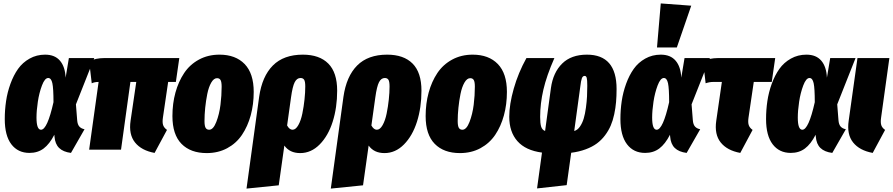

<svg xmlns="http://www.w3.org/2000/svg" viewBox="-20 -873 5208 1120"><path d="M243.2 -554.2Q299.8 -554.2 329.8 -519Q359.9 -483.9 362.8 -419.9L381.8 -534.2H529.8L422.9 -264.2L430.2 -171.9Q432.1 -146.5 443.1 -134.5Q454.1 -122.6 473.1 -119.1L394 19Q348.6 13.2 325 -9.8Q301.3 -32.7 297.9 -76.2L296.9 -86.9Q269 -32.7 234.6 -6.8Q200.2 19 151.9 19Q84.5 19 46.1 -31.5Q7.8 -82 7.8 -178.2Q7.8 -231.9 15.4 -283.2Q22.9 -334.5 41 -384.3Q59.1 -434.1 85.4 -471.2Q111.8 -508.3 152.6 -531.2Q193.4 -554.2 243.2 -554.2ZM261.2 -418Q241.2 -418 224.9 -374.8Q208.5 -331.5 200.7 -279.5Q192.9 -227.5 192.9 -187Q192.9 -116.2 219.2 -116.2Q255.9 -116.2 292 -276.9Q292 -357.4 285.4 -387.7Q278.8 -418 261.2 -418Z M960.9 -395 930.2 -186Q926.3 -158.7 931.6 -143.1Q937 -127.4 954.1 -115.2L881.8 19Q805.2 4.9 767.6 -42Q730 -88.9 741.7 -168.9L774.9 -395H740.7L686 0H500L555.2 -395H553.7Q532.7 -395 515.1 -387.2L500 -516.1Q540 -534.2 586.9 -534.2H1025.9L1005.9 -395Z M1186 20Q1091.8 20 1038.8 -33.9Q985.8 -87.9 985.8 -195.8Q985.8 -269 1003.4 -333Q1021 -397 1054.2 -446.8Q1087.4 -496.6 1140.6 -525.4Q1193.8 -554.2 1260.3 -554.2Q1354 -554.2 1407 -499.5Q1460 -444.8 1460 -336.9Q1460 -263.7 1442.4 -199.7Q1424.8 -135.7 1391.6 -86.4Q1358.4 -37.1 1305.4 -8.5Q1252.4 20 1186 20ZM1200.2 -116.2Q1224.1 -116.2 1241.7 -161.6Q1259.3 -207 1266.1 -261.7Q1272.9 -316.4 1272.9 -367.2Q1272.9 -395 1266.6 -406Q1260.3 -417 1246.1 -417Q1227.1 -417 1212.2 -391.1Q1197.3 -365.2 1189.2 -325.2Q1181.2 -285.2 1177 -244.4Q1172.9 -203.6 1172.9 -167Q1172.9 -138.7 1179.4 -127.4Q1186 -116.2 1200.2 -116.2Z M1746.6 -554.2Q1843.3 -554.2 1895 -502.2Q1946.8 -450.2 1946.8 -344.2Q1946.8 -245.6 1920.7 -163.1Q1894.5 -80.6 1844.7 -30.3Q1794.9 20 1731 20Q1669.9 20 1638.7 -23.9L1606 208L1418 227.1L1491.7 -308.1Q1508.8 -427.7 1571.8 -491Q1634.8 -554.2 1746.6 -554.2ZM1686.5 -116.2Q1705.1 -116.2 1720.2 -143.1Q1735.4 -169.9 1743.7 -210.7Q1752 -251.5 1756.3 -292.5Q1760.7 -333.5 1760.7 -368.2Q1760.7 -397.5 1754.2 -407.7Q1747.6 -418 1732.9 -418Q1711.9 -418 1699.2 -393.6Q1686.5 -369.1 1677.7 -305.2L1654.8 -141.1Q1668.5 -116.2 1686.5 -116.2Z M2238.3 -554.2Q2335 -554.2 2386.7 -502.2Q2438.5 -450.2 2438.5 -344.2Q2438.5 -245.6 2412.4 -163.1Q2386.2 -80.6 2336.4 -30.3Q2286.6 20 2222.7 20Q2161.6 20 2130.4 -23.9L2097.7 208L1909.7 227.1L1983.4 -308.1Q2000.5 -427.7 2063.5 -491Q2126.5 -554.2 2238.3 -554.2ZM2178.2 -116.2Q2196.8 -116.2 2211.9 -143.1Q2227.1 -169.9 2235.4 -210.7Q2243.7 -251.5 2248 -292.5Q2252.4 -333.5 2252.4 -368.2Q2252.4 -397.5 2245.8 -407.7Q2239.3 -418 2224.6 -418Q2203.6 -418 2190.9 -393.6Q2178.2 -369.1 2169.4 -305.2L2146.5 -141.1Q2160.2 -116.2 2178.2 -116.2Z M2663.1 20Q2568.8 20 2515.9 -33.9Q2462.9 -87.9 2462.9 -195.8Q2462.9 -269 2480.5 -333Q2498 -397 2531.2 -446.8Q2564.5 -496.6 2617.7 -525.4Q2670.9 -554.2 2737.3 -554.2Q2831.1 -554.2 2884 -499.5Q2937 -444.8 2937 -336.9Q2937 -263.7 2919.4 -199.7Q2901.9 -135.7 2868.7 -86.4Q2835.4 -37.1 2782.5 -8.5Q2729.5 20 2663.1 20ZM2677.2 -116.2Q2701.2 -116.2 2718.8 -161.6Q2736.3 -207 2743.2 -261.7Q2750 -316.4 2750 -367.2Q2750 -395 2743.7 -406Q2737.3 -417 2723.1 -417Q2704.1 -417 2689.2 -391.1Q2674.3 -365.2 2666.3 -325.2Q2658.2 -285.2 2654.1 -244.4Q2649.9 -203.6 2649.9 -167Q2649.9 -138.7 2656.5 -127.4Q2663.1 -116.2 2677.2 -116.2Z M3403.8 -554.2Q3576.7 -554.2 3576.7 -354Q3576.7 -313 3573.7 -278.1Q3570.8 -243.2 3563 -206.5Q3555.2 -169.9 3542.5 -140.4Q3529.8 -110.8 3509.3 -83.5Q3488.8 -56.2 3461.7 -36.1Q3434.6 -16.1 3396.5 -2Q3358.4 12.2 3312 18.1L3285.6 207L3112.8 226.1L3141.6 17.1Q3045.9 4.4 2998.3 -49.6Q2950.7 -103.5 2950.7 -191.9Q2950.7 -263.7 2976.8 -355.7Q3002.9 -447.8 3050.8 -534.2H3213.9Q3168.5 -431.2 3149.7 -349.9Q3130.9 -268.6 3130.9 -190.9Q3130.9 -153.3 3136.7 -134.3Q3142.6 -115.2 3159.7 -108.9L3193.8 -359.9Q3206.5 -450.2 3259.3 -502.2Q3312 -554.2 3403.8 -554.2ZM3390.6 -430.2Q3379.4 -430.2 3374.3 -416.7Q3369.1 -403.3 3364.7 -365.2L3329.6 -108.9Q3348.6 -113.8 3362.8 -134.3Q3377 -154.8 3385 -181.6Q3393.1 -208.5 3397.9 -244.6Q3402.8 -280.8 3404.3 -310.8Q3405.8 -340.8 3405.8 -373Q3405.8 -407.2 3402.6 -418.7Q3399.4 -430.2 3390.6 -430.2Z M3834.5 -853 4012.2 -839.8 3928.2 -596.2H3812.5ZM3834.5 -554.2Q3891.1 -554.2 3921.1 -519Q3951.2 -483.9 3954.1 -419.9L3973.1 -534.2H4121.1L4014.2 -264.2L4021.5 -171.9Q4023.4 -146.5 4034.4 -134.5Q4045.4 -122.6 4064.5 -119.1L3985.4 19Q3939.9 13.2 3916.3 -9.8Q3892.6 -32.7 3889.2 -76.2L3888.2 -86.9Q3860.4 -32.7 3825.9 -6.8Q3791.5 19 3743.2 19Q3675.8 19 3637.5 -31.5Q3599.1 -82 3599.1 -178.2Q3599.1 -231.9 3606.7 -283.2Q3614.3 -334.5 3632.3 -384.3Q3650.4 -434.1 3676.8 -471.2Q3703.1 -508.3 3743.9 -531.2Q3784.7 -554.2 3834.5 -554.2ZM3852.5 -418Q3832.5 -418 3816.2 -374.8Q3799.8 -331.5 3792 -279.5Q3784.2 -227.5 3784.2 -187Q3784.2 -116.2 3810.5 -116.2Q3847.2 -116.2 3883.3 -276.9Q3883.3 -357.4 3876.7 -387.7Q3870.1 -418 3852.5 -418Z M4377 -395 4346.2 -186Q4342.3 -158.7 4347.7 -143.1Q4353 -127.4 4370.1 -115.2L4298.3 19Q4221.7 4.9 4184.1 -42Q4146.5 -88.9 4158.2 -168.9L4190.9 -395H4140.1Q4118.7 -395 4096.2 -387.2L4081.1 -516.1Q4121.1 -534.2 4167 -534.2H4502L4481.9 -395Z M4684.1 -554.2Q4740.7 -554.2 4770.8 -519Q4800.8 -483.9 4803.7 -419.9L4822.8 -534.2H4970.7L4863.8 -264.2L4871.1 -171.9Q4873 -146.5 4884 -134.5Q4895 -122.6 4914.1 -119.1L4835 19Q4789.6 13.2 4765.9 -9.8Q4742.2 -32.7 4738.8 -76.2L4737.8 -86.9Q4710 -32.7 4675.5 -6.8Q4641.1 19 4592.8 19Q4525.4 19 4487.1 -31.5Q4448.7 -82 4448.7 -178.2Q4448.7 -231.9 4456.3 -283.2Q4463.9 -334.5 4481.9 -384.3Q4500 -434.1 4526.4 -471.2Q4552.7 -508.3 4593.5 -531.2Q4634.3 -554.2 4684.1 -554.2ZM4702.1 -418Q4682.1 -418 4665.8 -374.8Q4649.4 -331.5 4641.6 -279.5Q4633.8 -227.5 4633.8 -187Q4633.8 -116.2 4660.2 -116.2Q4696.8 -116.2 4732.9 -276.9Q4732.9 -357.4 4726.3 -387.7Q4719.7 -418 4702.1 -418Z M5168 -534.2 5119.6 -186Q5115.7 -158.7 5120.8 -142.8Q5126 -127 5143.1 -115.2L5070.8 19Q4994.1 4.9 4956.5 -42Q4918.9 -88.9 4930.7 -168.9L4981.9 -534.2Z"/></svg>

Font: Fira Sans Compressed Heavy
Style: Italic
Weight: 900
Width: 3
Italic angle: -8°
Designer: Carrois Corporate & Edenspiekermann AG
Foundry: Carrois Corporate GbR & Edenspiekermann AG
Version: Version 4.203;PS 004.203;hotconv 1.0.88;makeotf.lib2.5.64775